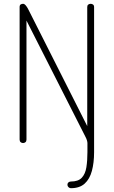

<svg xmlns="http://www.w3.org/2000/svg" viewBox="-20 -751 597 1008"><path d="M352 237Q345 237 339.5 231.5Q334 226 334 219Q334 211 339.5 206.5Q345 202 352 202Q391 202 409.5 182Q428 162 433.5 127Q439 92 439 48V0Q439 -5 436.5 -14Q434 -23 427 -36L119 -643V-18Q119 -9 113.5 -4.5Q108 0 101 0Q94 0 88.5 -4.5Q83 -9 83 -18V-714Q83 -724 88.5 -727.5Q94 -731 101 -731Q108 -731 114 -724Q120 -717 125 -708.5Q130 -700 132 -695L438 -89V-714Q438 -723 443.5 -727Q449 -731 456 -731Q463 -731 468.5 -727Q474 -723 474 -714V48Q474 103 462.5 146Q451 189 424.5 213Q398 237 352 237Z"/></svg>

Font: Dosis ExtraLight
Style: Regular
Weight: 250
Designer: EdgarTolentino, PabloImpallari, IginoMarini
Foundry: EdgarTolentino, PabloImpallari, IginoMarini
Version: Version 3.001; ttfautohint (v1.8.2)